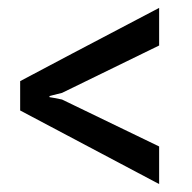

<svg xmlns="http://www.w3.org/2000/svg" viewBox="-20 -509 478 479"><path d="M134.8 -277.3Q127 -275.4 103.5 -269.5Q103.5 -269.5 103.5 -266.6Q111.3 -265.6 134.8 -260.7Q195.3 -231.4 377 -143.6Q377 -120.1 377 -49.8Q290 -95.7 30.3 -233.4Q30.3 -238.3 30.3 -245.1Q30.3 -265.6 30.3 -306.6Q116.2 -352.5 377 -489.3Q377 -465.8 377 -395.5Q316.4 -366.2 134.8 -277.3Z"/></svg>

Font: Noto Sans Hebrew DECATHLON 
Style: Regular
Weight: 400
Designer: Monotype Design team
Version: Version 1.03 uh